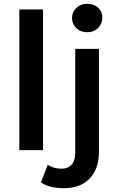

<svg xmlns="http://www.w3.org/2000/svg" viewBox="-20 -792 624 1013"><path d="M82 0V-742H207V0ZM316 201Q281 201 249.5 193.5Q218 186 196 170L232 77Q261 98 305 98Q339 98 358 76.5Q377 55 377 13V-534H502V10Q502 98 453.5 149.5Q405 201 316 201ZM440 -622Q405 -622 382.5 -644Q360 -666 360 -697Q360 -728 382.5 -750Q405 -772 440 -772Q475 -772 497.5 -751.5Q520 -731 520 -700Q520 -667 497.5 -644.5Q475 -622 440 -622Z"/></svg>

Font: Montserrat SemiBold
Style: Regular
Weight: 600
Designer: Julieta Ulanovsky
Foundry: Julieta Ulanovsky
Version: Version 9.000; ttfautohint (v1.8.4.7-5d5b)